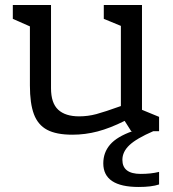

<svg xmlns="http://www.w3.org/2000/svg" viewBox="-20 -522 688 764"><path d="M467 114Q467 170 540 170Q581 170 613 162V212Q583 222 532 222Q391 222 391 128Q391 85 418 53.5Q445 22 507 0H502L476 -41Q418 -12 368.5 1Q319 14 268 14Q204 14 167.5 -5.5Q131 -25 115 -67.5Q99 -110 99 -182V-417L31 -447V-502H183V-171Q183 -112 211.5 -85.5Q240 -59 295 -59Q330 -59 363.5 -68Q397 -77 461 -100V-419L393 -447V-502H545V-85L613 -57V0H590Q523 29 495 55.5Q467 82 467 114Z"/></svg>

Font: Rhodium Libre
Style: Regular
Weight: 400
Designer: James Puckett
Foundry: Dunwich Type Founders
Version: Version 1.001; ttfautohint (v1.3)